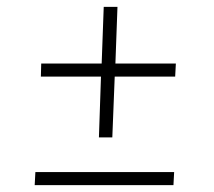

<svg xmlns="http://www.w3.org/2000/svg" viewBox="-20 -540 622 559"><path d="M268 -140 274 -317H99L100 -355H276L282 -520H322L316 -355H492L490 -317H314L307 -140ZM81 -1 83 -39H487L485 -1Z"/></svg>

Font: Literata 18pt ExtraLight
Style: Italic
Weight: 250
Italic angle: -2°
Designer: Latin by Veronika Burian and Jose Scaglione. Greek by Irene Vlachou. Cyrillic by Vera Evstafieva
Foundry: TypeTogether
Version: Version 3.103;gftools[0.9.29]